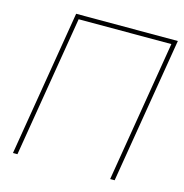

<svg xmlns="http://www.w3.org/2000/svg" viewBox="-107 -827 887 926"><g transform="rotate(15 336.0 -364.0)"><path d="M668 -727.5 547.4 0H524.9L641.6 -705.1H178.7L62 0H39.6L160.2 -727.5Z"/></g></svg>

Font: Inter Display Thin
Style: Italic
Weight: 100
Italic angle: -9.39999°
Designer: Rasmus Andersson
Foundry: rsms
Version: Version 4.000;git-a52131595